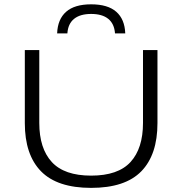

<svg xmlns="http://www.w3.org/2000/svg" viewBox="-20 -876 863 909"><path d="M411.5 13.5Q251 13.5 174.2 -65Q97.5 -143.5 97.5 -293V-639H166V-294Q166 -173.5 225.2 -109Q284.5 -44.5 411.5 -44.5Q539 -44.5 598 -109Q657 -173.5 657 -294V-639H725.5V-293Q725.5 -143.5 649 -65Q572.5 13.5 411.5 13.5ZM411.5 -855.5Q490.5 -855.5 530.5 -820.2Q570.5 -785 573 -718H524.5Q521 -764 492.2 -787Q463.5 -810 411.5 -810Q359.5 -810 330.8 -786.8Q302 -763.5 299 -718H250.5Q253 -785 293 -820.2Q333 -855.5 411.5 -855.5Z"/></svg>

Font: Anek Latin Expanded Light
Style: Regular
Weight: 300
Width: 7
Designer: Yesha Goshar
Foundry: Ek Type
Version: Version 1.003